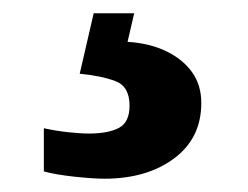

<svg xmlns="http://www.w3.org/2000/svg" viewBox="-20 -29 373 289"><path d="M137 240Q121 240 92.5 237Q64 234 46 229V164Q64 168 82.5 170Q101 172 114 172Q143 172 159 163.5Q175 155 175 130Q175 101 153.5 93Q132 85 100 82L121 -9H182L172 34Q205 36 230 48Q255 60 269 79.5Q283 99 283 126Q283 179 242 209.5Q201 240 137 240Z"/></svg>

Font: Noto Serif Gujarati ExtraBold
Style: Regular
Weight: 800
Version: Version 2.102